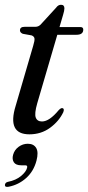

<svg xmlns="http://www.w3.org/2000/svg" viewBox="-24 -540 360 784"><path d="M105 -395.5 69 -402Q57.5 -407 57.5 -416Q57.5 -430.5 76.5 -430.5H120.5Q135 -430.5 145 -443L205 -508.5Q213.5 -520.5 225 -520.5Q239 -520.5 239 -506Q239 -496.5 233.5 -479L219 -429.5H304.5Q316 -429.5 316 -419Q316 -398 288 -398H210L128 -118Q116 -76 122 -60Q128 -44 147.5 -44Q177.5 -44 215.5 -90Q225 -100 231 -98.5Q240 -96.5 234.5 -82Q217 -45 180.5 -18.2Q144 8.5 96 8.5Q4 8.5 40 -108L111.5 -353Q118 -374 116.8 -382.8Q115.5 -391.5 105 -395.5ZM63 135Q40.5 135 32.5 122.5Q24.5 110 29.5 92Q35 72 52 59.5Q69 47 89.5 47Q113.5 47 123.8 64.2Q134 81.5 125 116Q113.5 159.5 82.8 187Q52 214.5 11.5 222.5Q-4 225.5 -4 215.5Q-3 205 8.5 202.5Q41 196 61.8 178.8Q82.5 161.5 86.5 145.5Q89.5 135 79.5 135Z"/></svg>

Font: Fraunces 144pt S050
Style: Italic
Weight: 400
Italic angle: -16°
Version: Version 1.000; ttfautohint (v1.8.3)